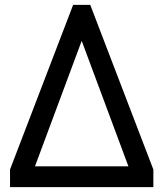

<svg xmlns="http://www.w3.org/2000/svg" viewBox="-20 -765 668 785"><path d="M21 0C21 0 21 -72 21 -72C21 -72 279 -745 279 -745C279 -745 349 -745 349 -745C349 -745 607 -72 607 -72C607 -72 607 0 607 0C607 0 21 0 21 0ZM123 -85C123 -85 505 -85 505 -85C505 -85 314 -598 314 -598C314 -598 123 -85 123 -85Z"/></svg>

Font: Preevio_Regular
Style: Regular
Weight: 500
Designer: Gumpita Rahayu
Foundry: Tokotype Studio
Version: ""